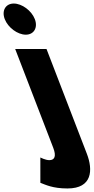

<svg xmlns="http://www.w3.org/2000/svg" viewBox="-84 -790 531 1085"><path d="M1.9 -513 216.8 45C235.3 93 224.8 115 194.8 115C172.8 115 144 100 144 100L144.1 243C173.4 254 213.4 275 297.4 275C438.4 275 442 170 406.9 79L178.9 -513ZM-57.2 -682C-38.7 -634 15.7 -594 61.7 -594C107.7 -594 131.3 -634 112.8 -682C94.3 -730 39.9 -770 -6.1 -770C-52.1 -770 -75.7 -730 -57.2 -682Z"/></svg>

Font: Hussar
Style: BdOpOblFour
Weight: 700
Foundry: Cannot Into Space Fonts
Version: Version 2.00